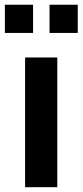

<svg xmlns="http://www.w3.org/2000/svg" viewBox="-34 -778 343 798"><path d="M204.1 0V-539.1H70.3V0ZM289.1 -641.1V-758.3H171.9V-641.1ZM103.5 -641.1V-758.3H-13.7V-641.1Z"/></svg>

Font: Winston SemiBold
Style: Regular
Weight: 600
Designer: Vernon Adams, Kim Jin-seong, David Berlow, Cristiano Sobral
Foundry: The Winston Project Authors
Version: Version 3.004